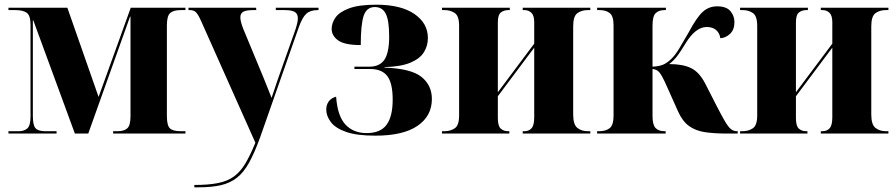

<svg xmlns="http://www.w3.org/2000/svg" viewBox="-20 -569 3818 818"><path d="M16 0V-10H60Q83 -10 96.5 -22Q110 -34 110 -72V-464Q110 -503 94 -514.5Q78 -526 45 -526H16V-536H267L400 -156L537 -536H770V-526H750Q719 -526 705 -513.5Q691 -501 691 -461V-75Q691 -34 704 -22Q717 -10 750 -10H770V0H462V-10H481Q509 -10 522.5 -22.5Q536 -35 536 -74V-498H534L356 0H299L122 -482H120V-75Q120 -35 131.5 -22.5Q143 -10 173 -10H221V0Z M808 219Q868 219 908.5 211Q949 203 976.5 183Q1004 163 1025 128Q1046 93 1068 39L837 -479Q825 -506 815.5 -516Q806 -526 790 -526H783V-536H1071L1072 -526H1059Q1029 -526 1016.5 -519Q1004 -512 1004 -495Q1004 -478 1016 -447L1101 -242Q1113 -213 1121 -192.5Q1129 -172 1137 -152Q1144 -174 1151 -193.5Q1158 -213 1164 -232L1238 -441Q1249 -474 1249 -491Q1249 -510 1236 -518Q1223 -526 1193 -526H1155V-536H1337V-526H1334Q1302 -526 1285 -510.5Q1268 -495 1253 -453L1089 14Q1065 81 1041.5 123.5Q1018 166 989 188.5Q960 211 921 220Q882 229 828 229H808Z M1579 9Q1500 9 1454.5 -7Q1409 -23 1389.5 -49Q1370 -75 1370 -102Q1370 -123 1381 -137.5Q1392 -152 1412 -157Q1418 -74 1452 -38Q1486 -2 1542 -2Q1601 -2 1627 -37.5Q1653 -73 1653 -144Q1653 -215 1630 -245Q1607 -275 1557 -275H1490V-285H1554Q1598 -285 1618 -315Q1638 -345 1638 -413Q1638 -482 1623.5 -510.5Q1609 -539 1577 -539Q1542 -539 1529.5 -502Q1517 -465 1517 -377Q1448 -377 1420.5 -397Q1393 -417 1393 -446Q1393 -471 1409.5 -494.5Q1426 -518 1467.5 -533.5Q1509 -549 1583 -549Q1688 -549 1745.5 -509.5Q1803 -470 1803 -407Q1803 -374 1786 -346.5Q1769 -319 1728.5 -302Q1688 -285 1618 -283V-281Q1731 -277 1775.5 -241.5Q1820 -206 1820 -147Q1820 -75 1759 -33Q1698 9 1579 9Z M1863 0V-10H1874Q1899 -10 1917.5 -22.5Q1936 -35 1936 -77V-459Q1936 -501 1917.5 -513.5Q1899 -526 1874 -526H1863V-536H2152V-526H2146Q2127 -526 2114 -516Q2101 -506 2101 -473V-176L2256 -383V-474Q2256 -503 2244 -514.5Q2232 -526 2214 -526H2207V-536H2495V-526H2484Q2458 -526 2440 -513Q2422 -500 2422 -457V-81Q2422 -38 2440 -24Q2458 -10 2484 -10H2495V0H2207V-10H2215Q2233 -10 2244.5 -22.5Q2256 -35 2256 -69V-366L2101 -159V-66Q2101 -32 2113.5 -21Q2126 -10 2144 -10H2150V0Z M2524 0V-10H2533Q2561 -10 2577.5 -23Q2594 -36 2594 -76V-461Q2594 -500 2578 -513Q2562 -526 2534 -526H2524V-536H2817V-526H2811Q2787 -526 2773.5 -513Q2760 -500 2760 -460V-285Q2787 -286 2805 -293.5Q2823 -301 2842 -320Q2858 -336 2874.5 -363.5Q2891 -391 2914 -431Q2948 -495 2974 -518.5Q3000 -542 3035 -542Q3075 -542 3092 -521.5Q3109 -501 3109 -475Q3109 -443 3091 -425.5Q3073 -408 3049 -406Q3046 -428 3031 -441Q3016 -454 2991 -454Q2943 -454 2900 -383Q2882 -353 2867 -332.5Q2852 -312 2831 -296Q2889 -296 2924 -279Q2959 -262 2984 -214L3032 -120Q3055 -75 3069 -51.5Q3083 -28 3094 -19Q3105 -10 3120 -10H3123V0H3077Q3023 0 2983 -6Q2943 -12 2915 -32.5Q2887 -53 2868 -96L2826 -190Q2810 -227 2800 -244.5Q2790 -262 2781 -268Q2772 -274 2760 -275V-75Q2760 -37 2773 -23.5Q2786 -10 2811 -10H2816V0Z M3133 0V-10H3144Q3169 -10 3187.5 -22.5Q3206 -35 3206 -77V-459Q3206 -501 3187.5 -513.5Q3169 -526 3144 -526H3133V-536H3422V-526H3416Q3397 -526 3384 -516Q3371 -506 3371 -473V-176L3526 -383V-474Q3526 -503 3514 -514.5Q3502 -526 3484 -526H3477V-536H3765V-526H3754Q3728 -526 3710 -513Q3692 -500 3692 -457V-81Q3692 -38 3710 -24Q3728 -10 3754 -10H3765V0H3477V-10H3485Q3503 -10 3514.5 -22.5Q3526 -35 3526 -69V-366L3371 -159V-66Q3371 -32 3383.5 -21Q3396 -10 3414 -10H3420V0Z"/></svg>

Font: Noto Serif Display SemiCondensed ExtraBold
Style: Regular
Weight: 800
Width: 4
Designer: Monotype Design Team
Foundry: Monotype Imaging Inc.
Version: Version 2.009